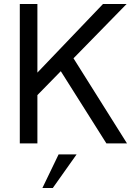

<svg xmlns="http://www.w3.org/2000/svg" viewBox="-20 -717 674 960"><path d="M79 -697H167V-354L495 -697H613L347.5 -425.5L615 0H512L284 -361L167 -241.5V0H79ZM273 55H363L244 223H192Z"/></svg>

Font: HK Grotesk
Style: Regular
Weight: 400
Designer: Alfredo Marco Pradil
Foundry: Hanken Design Co.
Version: Version 3.001